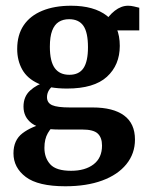

<svg xmlns="http://www.w3.org/2000/svg" viewBox="-20 -451 518 670"><path d="M451 36Q451 85 421 122Q391 159 336.5 179Q282 199 208 199Q113 199 70 166.5Q27 134 27 84Q27 38 58.5 14Q90 -10 141 -22L175 -19Q159 -7 147 13.5Q135 34 135 65Q135 100 155.5 122.5Q176 145 228 145Q277 145 306.5 122.5Q336 100 336 57Q336 29 321 15Q306 1 267 1H186Q120 1 91 -20.5Q62 -42 62 -79Q62 -114 85 -135Q108 -156 142 -166L174 -158Q158 -148 151 -136.5Q144 -125 144 -112Q144 -92 162 -84Q180 -76 224 -76H303Q375 -76 413 -48Q451 -20 451 36ZM398 -291Q398 -224 353 -183Q308 -142 214 -142Q152 -142 113.5 -159.5Q75 -177 57.5 -208.5Q40 -240 40 -280Q40 -329 62.5 -362.5Q85 -396 127.5 -413.5Q170 -431 228 -431Q308 -431 353 -396Q398 -361 398 -291ZM154 -288Q154 -237 171 -213.5Q188 -190 222 -190Q256 -190 271.5 -213.5Q287 -237 287 -286Q287 -338 271 -361Q255 -384 221 -384Q200 -384 185 -374.5Q170 -365 162 -344Q154 -323 154 -288ZM370 -345 342 -367Q358 -396 380.5 -413.5Q403 -431 427 -431Q437 -431 447.5 -428.5Q458 -426 466 -424V-345Z"/></svg>

Font: Rasa SemiBold
Style: Regular
Weight: 600
Designer: Anna Giedrys (Yrsa+Rasa design), David Brezina (Yrsa art-direction, Rasa art-direction, design)
Foundry: Rosetta Type Foundry
Version: Version 2.004